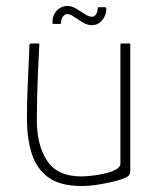

<svg xmlns="http://www.w3.org/2000/svg" viewBox="-20 -617 535 641"><path d="M253 4Q180 4 140.5 -25.5Q101 -55 85.5 -106Q70 -157 70 -219Q70 -271 72 -321Q74 -371 76 -410Q78 -449 78 -467Q79 -470 81.5 -471Q84 -472 88 -472H105Q110 -472 111 -471Q112 -470 111 -465Q111 -457 109.5 -432Q108 -407 106.5 -371.5Q105 -336 104 -295Q103 -254 103 -215Q103 -132 137.5 -80Q172 -28 251 -28Q261 -28 282.5 -30Q304 -32 327 -37Q350 -42 366 -50.5Q382 -59 382 -71V-468Q382 -470 383 -471Q384 -472 385 -472H411Q413 -472 414 -471Q415 -470 415 -468V-48Q415 -36 409.5 -30.5Q404 -25 387 -19Q380 -16 357.5 -10.5Q335 -5 306.5 -0.5Q278 4 253 4ZM160 -537Q155 -537 155 -542Q155 -566 169.5 -581.5Q184 -597 206 -597Q220 -597 234.5 -588Q249 -579 263 -570Q277 -561 287 -561Q295 -561 300.5 -569Q306 -577 306 -587Q306 -593 309 -593H330Q335 -593 335 -587Q335 -567 321.5 -550Q308 -533 286 -533Q271 -533 255.5 -542.5Q240 -552 227 -561Q214 -570 205 -570Q196 -570 190 -561.5Q184 -553 184 -542Q184 -537 180 -537Z"/></svg>

Font: Glory Thin
Style: Regular
Weight: 100
Designer: Robert Leuschke
Foundry: Robert Leuschke
Version: Version 1.011